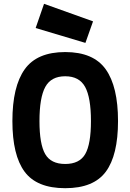

<svg xmlns="http://www.w3.org/2000/svg" viewBox="-20 -975 684 1007"><path d="M457 -340Q457 -463 426.5 -519Q396 -575 322 -575Q248 -575 217.5 -519Q187 -463 187 -340Q187 -219 217 -167Q247 -115 322 -115Q397 -115 427 -167Q457 -219 457 -340ZM45 -340Q45 -521 109.5 -611.5Q174 -702 322 -702Q470 -702 534.5 -611.5Q599 -521 599 -340Q599 -161 535 -74.5Q471 12 322 12Q173 12 109 -74.5Q45 -161 45 -340ZM211 -955 468 -863 428 -750 167 -828Z"/></svg>

Font: TypoPRO Titillium Maps
Style: 999 wt
Weight: 900
Designer: Campivisivi
Foundry: Accademia di Belle Arti di Urbino and students of MA course of Visual design
Version: Version 001.001